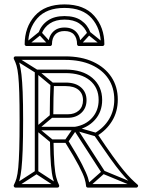

<svg xmlns="http://www.w3.org/2000/svg" viewBox="-20 -844 647 872"><path d="M138 -62H154V-260Q154 -260 154 -260Q154 -260 154 -260V-520Q154 -523 148.5 -517.5Q143 -512 146 -512H277Q277 -512 277 -512Q277 -512 277 -512Q348 -512 388 -479Q428 -446 428 -390Q428 -390 428 -390Q428 -390 428 -390Q428 -342 398.5 -309Q369 -276 320 -268Q319 -268 320 -268Q321 -268 321 -268H146V-252H321Q321 -252 321.5 -252Q322 -252 322 -252Q377 -262 410.5 -299Q444 -336 444 -390Q444 -390 444 -390Q444 -390 444 -390Q444 -452 399.5 -490Q355 -528 277 -528Q277 -528 277 -528Q277 -528 277 -528H146Q143 -528 140.5 -525.5Q138 -523 138 -520V-260Q138 -260 138 -260Q138 -260 138 -260ZM328 -264 314 -256 442 -58 456 -66ZM237 7 245 -7 150 -69Q149 -70 146.5 -70Q144 -70 142 -69L46 -7L54 7L150 -55Q152 -57 146 -57Q140 -57 142 -55ZM596 7 602 -7 452 -69Q450 -71 448 -70.5Q446 -70 444 -68L374 -6L384 6L454 -56Q456 -58 450 -57Q444 -56 446 -55ZM54 -587 46 -573 142 -513Q142 -513 141.5 -513.5Q141 -514 141 -514L212 -455L222 -467L151 -526Q151 -526 151 -526.5Q151 -527 150 -527ZM219 -311 209 -323 141 -266Q138 -264 138 -260Q138 -256 141 -254L210 -197L220 -209L151 -266Q148 -268 148 -260Q148 -252 151 -254ZM275 -208 289 -198 328 -255Q330 -257 323 -255Q316 -253 319 -252L413 -225L417 -241L323 -268Q321 -269 318.5 -268Q316 -267 314 -265ZM50 8H241Q246 8 248 4Q250 0 248 -4Q241 -18 235.5 -38.5Q230 -59 227 -97.5Q224 -136 223 -203L215 -195H282L275 -199Q318 -130 338 -91.5Q358 -53 364 -33.5Q370 -14 371 1Q371 4 373.5 6Q376 8 379 8H599Q604 8 606.5 3Q609 -2 604 -6Q589 -19 574.5 -33.5Q560 -48 540.5 -71.5Q521 -95 492.5 -134.5Q464 -174 422 -237L419 -226Q463 -252 489 -294.5Q515 -337 515 -392Q515 -450 486 -494Q457 -538 403.5 -563Q350 -588 276 -588H50Q46 -588 43.5 -584.5Q41 -581 43 -576Q50 -563 55 -546Q60 -529 63 -500Q66 -471 67.5 -422.5Q69 -374 69 -299Q69 -218 67.5 -166.5Q66 -115 63 -83.5Q60 -52 55 -34.5Q50 -17 43 -4Q41 0 43.5 4Q46 8 50 8ZM278 -453Q316 -453 336.5 -436Q357 -419 357 -389Q357 -359 338 -342Q319 -325 288 -325H214L222 -317Q222 -364 223 -399.5Q224 -435 225 -461L217 -453ZM50 -8 57 4Q64 -10 69 -28Q74 -46 77.5 -78Q81 -110 83 -163Q85 -216 85 -299Q85 -376 83 -425.5Q81 -475 77.5 -505Q74 -535 69 -553Q64 -571 57 -584L50 -572H276Q345 -572 395 -549.5Q445 -527 472 -486.5Q499 -446 499 -392Q499 -342 475.5 -303Q452 -264 411 -240Q408 -239 407.5 -235Q407 -231 408 -229Q451 -166 480 -125.5Q509 -85 529 -61Q549 -37 564 -22Q579 -7 594 6L599 -8H379L387 -1Q386 -16 379.5 -36.5Q373 -57 353 -96.5Q333 -136 289 -207Q286 -211 282 -211H215Q212 -211 209.5 -208.5Q207 -206 207 -203Q208 -133 211.5 -93.5Q215 -54 221 -32.5Q227 -11 234 4L241 -8ZM278 -469H217Q214 -469 211.5 -467Q209 -465 209 -461Q208 -435 207 -399.5Q206 -364 206 -317Q206 -314 208.5 -311.5Q211 -309 214 -309H288Q325 -309 349 -331Q373 -353 373 -389Q373 -425 348 -447Q323 -469 278 -469ZM155 -696 169 -690Q180 -720 206.5 -737.5Q233 -755 273 -755Q273 -755 273 -755Q273 -755 273 -755Q314 -755 340 -737.5Q366 -720 377 -690L391 -696Q378 -731 349 -751Q320 -771 273 -771Q273 -771 273 -771Q273 -771 273 -771Q227 -771 197.5 -751Q168 -731 155 -696ZM202 -638 214 -648 168 -698Q166 -701 162.5 -701Q159 -701 157 -699L95 -649L105 -637L167 -687Q169 -689 161.5 -689.5Q154 -690 156 -688ZM441 -637 451 -649 389 -699Q387 -701 383.5 -701Q380 -701 378 -698L332 -648L344 -638L390 -688Q392 -690 384.5 -689.5Q377 -689 379 -687ZM273 -808Q355 -808 396.5 -761Q438 -714 438 -643L446 -651H338L346 -643Q346 -677 327 -698Q308 -719 273 -719Q239 -719 219.5 -698Q200 -677 200 -643L208 -651H100L108 -643Q108 -714 149.5 -761Q191 -808 273 -808ZM273 -824Q184 -824 138 -772Q92 -720 92 -643Q92 -640 94.5 -637.5Q97 -635 100 -635H208Q211 -635 213.5 -637.5Q216 -640 216 -643Q216 -671 230.5 -687Q245 -703 273 -703Q302 -703 316 -687Q330 -671 330 -643Q330 -640 332.5 -637.5Q335 -635 338 -635H446Q449 -635 451.5 -637.5Q454 -640 454 -643Q454 -720 408 -772Q362 -824 273 -824Z"/></svg>

Font: Tilt Prism
Style: Regular
Weight: 400
Version: Version 1.000